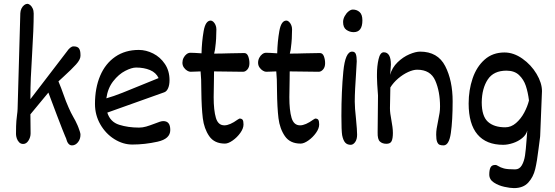

<svg xmlns="http://www.w3.org/2000/svg" viewBox="-20 -740 2881 996"><path d="M85.4 -671.4Q85.9 -685.1 91.6 -696.3Q97.2 -707.5 105.7 -713.9Q114.3 -720.2 122.1 -720.2Q128.4 -720.2 136.2 -714.1Q144 -708 149.4 -696.5Q154.8 -685.1 154.8 -669.9Q154.8 -591.8 146.5 -459Q142.1 -387.2 139.9 -336.4Q137.7 -285.6 137.7 -232.4V-225.6L327.6 -473.6Q335 -484.9 344 -492.2Q353 -499.5 361.3 -499.5Q381.8 -499.5 389.6 -489Q397.5 -478.5 397.5 -455.1V-450.2Q397.5 -431.2 374.5 -405.8Q351.6 -380.4 308.6 -341.3L283.2 -317.9Q290 -302.2 297.4 -282.5Q304.7 -262.7 307.1 -255.9Q322.8 -210.9 335.9 -182.1Q347.7 -154.8 360.4 -132.8Q371.1 -115.2 382.3 -89.8Q383.3 -87.4 387 -78.1Q390.6 -68.8 394 -58.1Q397.5 -47.4 397.5 -41.5Q397.5 -18.1 384.3 -2Q371.1 14.2 353.5 14.2Q342.3 14.2 334.7 4.9Q327.1 -4.4 322.3 -23.9Q322.3 -22 303 -70.3Q283.7 -118.7 231 -259.8L137.7 -147Q137.7 -116.7 138.2 -100.1L138.7 -47.9Q138.7 -28.3 127.7 -10.7Q116.7 6.8 100.1 6.8Q87.4 6.8 79.1 -2Q70.8 -10.7 66.9 -22.7Q63 -34.7 63 -44.4L63.5 -85.4Q64 -110.8 68.4 -144Q70.8 -159.7 71.3 -175.3Z M863.3 -65.4Q863.3 -19.5 797.1 -4.9Q731 9.8 666.5 9.8Q618.2 9.8 573.2 -18.3Q528.3 -46.4 500.5 -94.7Q472.7 -143.1 472.7 -200.7Q472.7 -283.2 499.5 -346.7Q526.4 -410.2 577.9 -445.6Q629.4 -481 700.2 -481Q737.8 -481 774.7 -462.4Q811.5 -443.8 835.4 -408.2Q859.4 -372.6 859.4 -324.2Q859.4 -299.3 852.1 -282.5Q844.7 -265.6 832 -261.2L536.6 -155.8Q551.8 -107.4 598.1 -92.8Q644.5 -78.1 701.2 -78.1Q719.7 -78.1 738.3 -83.5Q756.8 -88.9 782.2 -98.6Q798.3 -105 808.8 -108.4Q819.3 -111.8 827.1 -111.8Q845.2 -111.8 854.2 -100.6Q863.3 -89.4 863.3 -65.4ZM735.4 -307.6Q784.7 -328.1 802.7 -335Q789.6 -363.3 758.3 -376.5Q727.1 -389.6 686 -389.6Q663.1 -389.6 629.4 -372.3Q595.7 -355 567.4 -318.8Q539.1 -282.7 531.7 -230Q568.4 -240.2 615.2 -258.8Q662.1 -277.3 735.4 -307.6Z M997.6 -368.7Q980 -367.7 967.8 -367.7Q960.9 -367.7 950.9 -373.5Q940.9 -379.4 933.6 -390.1Q926.3 -400.9 926.3 -414.6Q926.3 -428.2 932.4 -440.2Q938.5 -452.1 948 -459.2Q957.5 -466.3 967.8 -466.3Q983.4 -466.3 1025.4 -463.4Q1026.9 -523.9 1036.4 -578.6Q1045.9 -633.3 1073.2 -633.3Q1079.6 -633.3 1086.4 -627.2Q1093.3 -621.1 1097.9 -610.6Q1102.5 -600.1 1102.5 -587.9Q1102.5 -536.1 1096.7 -494.1L1095.2 -481.9L1090.8 -461.9Q1108.4 -461.9 1132.3 -462.4Q1156.2 -462.9 1168.9 -463.4Q1208 -464.8 1247.1 -464.8Q1261.2 -464.8 1267.6 -448Q1273.9 -431.2 1273.9 -412.1Q1273.9 -391.6 1263.4 -379.6Q1252.9 -367.7 1240.7 -367.7L1090.3 -369.6L1089.8 -324.7Q1088.4 -283.7 1088.4 -235.8Q1088.4 -168 1099.9 -128.9Q1111.3 -89.8 1144 -89.8Q1171.9 -89.8 1212.9 -119.6Q1221.7 -125 1222.2 -125Q1234.4 -125 1238.8 -118.2Q1243.2 -111.3 1243.2 -94.2Q1243.2 -73.7 1226.6 -50.5Q1210 -27.3 1187 -11.2Q1164.1 4.9 1147 4.9Q1091.8 4.9 1065.2 -33.9Q1038.6 -72.8 1032 -127Q1025.4 -181.2 1024.4 -267.6Q1024.4 -335.4 1020.5 -369.6Q1013.2 -369.6 997.6 -368.7Z M1390.1 -368.7Q1372.6 -367.7 1360.4 -367.7Q1353.5 -367.7 1343.5 -373.5Q1333.5 -379.4 1326.2 -390.1Q1318.8 -400.9 1318.8 -414.6Q1318.8 -428.2 1325 -440.2Q1331.1 -452.1 1340.6 -459.2Q1350.1 -466.3 1360.4 -466.3Q1376 -466.3 1418 -463.4Q1419.4 -523.9 1429 -578.6Q1438.5 -633.3 1465.8 -633.3Q1472.2 -633.3 1479 -627.2Q1485.8 -621.1 1490.5 -610.6Q1495.1 -600.1 1495.1 -587.9Q1495.1 -536.1 1489.3 -494.1L1487.8 -481.9L1483.4 -461.9Q1501 -461.9 1524.9 -462.4Q1548.8 -462.9 1561.5 -463.4Q1600.6 -464.8 1639.6 -464.8Q1653.8 -464.8 1660.2 -448Q1666.5 -431.2 1666.5 -412.1Q1666.5 -391.6 1656 -379.6Q1645.5 -367.7 1633.3 -367.7L1482.9 -369.6L1482.4 -324.7Q1481 -283.7 1481 -235.8Q1481 -168 1492.4 -128.9Q1503.9 -89.8 1536.6 -89.8Q1564.5 -89.8 1605.5 -119.6Q1614.3 -125 1614.7 -125Q1627 -125 1631.3 -118.2Q1635.7 -111.3 1635.7 -94.2Q1635.7 -73.7 1619.1 -50.5Q1602.5 -27.3 1579.6 -11.2Q1556.6 4.9 1539.6 4.9Q1484.4 4.9 1457.8 -33.9Q1431.2 -72.8 1424.6 -127Q1418 -181.2 1417 -267.6Q1417 -335.4 1413.1 -369.6Q1405.8 -369.6 1390.1 -368.7Z M1814.5 -573.2Q1794.4 -573.2 1777.1 -585Q1759.8 -596.7 1759.8 -626Q1759.8 -640.6 1767.8 -655.8Q1775.9 -670.9 1787.8 -680.7Q1799.8 -690.4 1810.5 -690.4Q1830.6 -690.4 1845.2 -677.7Q1859.9 -665 1859.9 -634.3Q1859.9 -573.2 1814.5 -573.2ZM1799.3 11.2Q1781.2 11.2 1770.8 -0.2Q1760.3 -11.7 1754.9 -38.6Q1751 -62 1751 -138.7Q1751 -265.6 1761 -368.9Q1771 -472.2 1806.6 -472.2Q1821.3 -472.2 1825.9 -459.2Q1830.6 -446.3 1830.6 -421.9L1826.7 -353.5Q1824.2 -318.8 1822.3 -280.8Q1820.3 -242.7 1820.3 -212.9Q1820.3 -181.2 1826.7 -124Q1832.5 -64.5 1832.5 -41.5Q1832.5 -17.1 1822.3 -2.9Q1812 11.2 1799.3 11.2Z M2144 -378.4Q2123.5 -378.4 2096.9 -366.2Q2070.3 -354 2045.4 -332.8Q2020.5 -311.5 2004.9 -286.1Q2004.9 -269.5 2003.9 -230.5Q2002.9 -193.4 2002.9 -179.2Q2002.9 -164.1 2004.9 -149.7Q2006.8 -135.3 2010.7 -114.3Q2013.7 -98.6 2015.9 -81.8Q2018.1 -64.9 2018.1 -50.3Q2018.1 -22.5 2011.7 -8.3Q2005.4 5.9 1984.4 5.9Q1963.4 5.9 1950.7 -5.9Q1938 -17.6 1939 -53.2L1940.9 -244.6Q1935.5 -314 1935.5 -339.8V-354.5Q1935.5 -397.5 1943.8 -433.1Q1952.1 -468.8 1970.7 -468.8Q2007.8 -468.8 2007.8 -404.8Q2007.8 -394.5 2004.9 -364.3L2003.4 -351.6Q2014.2 -389.6 2042.5 -417Q2070.8 -444.3 2103.5 -458.3Q2136.2 -472.2 2159.2 -472.2Q2251 -472.2 2289.6 -397Q2328.1 -321.8 2328.1 -214.4Q2328.1 -114.7 2318.8 -50.3Q2309.6 14.2 2280.8 14.2Q2268.1 14.2 2260.3 11Q2252.4 7.8 2247.6 -4.2Q2242.7 -16.1 2242.7 -41Q2242.7 -57.1 2245.1 -72.8Q2247.6 -88.4 2252.4 -111.8Q2257.8 -138.7 2260.3 -154.3Q2262.7 -169.9 2262.7 -187.5Q2262.7 -265.1 2238 -321.8Q2213.4 -378.4 2144 -378.4Z M2711.4 -12.7Q2713.4 -46.9 2715.3 -63Q2710 -41 2689.2 -23.9Q2668.5 -6.8 2641.1 2.2Q2613.8 11.2 2590.3 11.2Q2502.4 11.2 2456.8 -42.7Q2411.1 -96.7 2411.1 -203.1Q2411.1 -272.5 2431.6 -333Q2452.1 -393.6 2493.9 -430.7Q2535.6 -467.8 2596.7 -467.8Q2644.5 -467.8 2689.9 -435.8Q2735.4 -403.8 2763.4 -356.7Q2791.5 -309.6 2791.5 -267.1L2782.2 -36.1L2781.7 -29.3Q2779.3 -16.1 2773.9 30.8Q2766.1 96.7 2756.3 137.5Q2746.6 178.2 2720.5 207Q2694.3 235.8 2646 235.8Q2627 235.8 2596.7 229.2Q2566.4 222.7 2542.2 207Q2518.1 191.4 2518.1 165.5Q2518.1 141.1 2524.7 128.4Q2531.2 115.7 2548.8 115.7Q2553.2 115.7 2556.9 117.2Q2560.5 118.7 2564 121.1Q2576.2 128.9 2594.2 133.8Q2612.3 138.7 2651.9 138.7Q2674.8 138.7 2687 117.4Q2699.2 96.2 2703.6 66.4Q2708 36.6 2711.4 -12.7ZM2724.1 -218.8Q2718.8 -261.2 2707.8 -294.4Q2696.8 -327.6 2672.6 -350.6Q2648.4 -373.5 2607.4 -373.5Q2540.5 -373.5 2510.3 -327.6Q2480 -281.7 2479 -209.5Q2479 -137.7 2510.7 -108.6Q2542.5 -79.6 2601.1 -79.6Q2631.3 -79.6 2656.7 -101.6Q2682.1 -123.5 2699.2 -155.5Q2716.3 -187.5 2724.1 -218.8Z"/></svg>

Font: Dekko
Style: Regular
Weight: 400
Designer: Multiple
Foundry: Sorkin Type
Version: Version 2.001